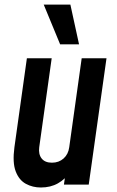

<svg xmlns="http://www.w3.org/2000/svg" viewBox="-20 -800 506 832"><path d="M157 12.5Q121.5 12.5 92 -3.5Q62.5 -19.5 48 -57.5Q33.5 -95.5 42.5 -162L96.5 -547.5H204L150 -162Q146 -131.5 160.5 -113.2Q175 -95 205 -95Q235 -95 255.5 -113.2Q276 -131.5 280 -162L334 -547.5H441.5L364.5 0H257L268.5 -80L284 -55.5Q263 -23.5 231 -5.5Q199 12.5 157 12.5ZM240.5 -608 169.5 -780H285L322.5 -608Z"/></svg>

Font: Mohave Light SemiBold
Style: Italic
Weight: 600
Italic angle: -8°
Version: Version 2.003